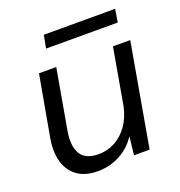

<svg xmlns="http://www.w3.org/2000/svg" viewBox="-123 -763 821 878"><g transform="rotate(-20 287.5 -323.5)"><path d="M207 12Q144 12 106 -16Q68 -44 54.5 -93Q41 -142 52 -205L105 -501H189L138 -212Q125 -140 148 -100Q171 -60 236 -60Q278 -60 315 -79.5Q352 -99 379 -137Q406 -175 417 -228L465 -501H549L461 0H385L395 -89Q364 -41 314 -14.5Q264 12 207 12ZM174 -596 186 -659H533L523 -596Z"/></g></svg>

Font: DM Sans 17pt
Style: Italic
Weight: 400
Italic angle: -10°
Version: Version 4.004;gftools[0.9.30]